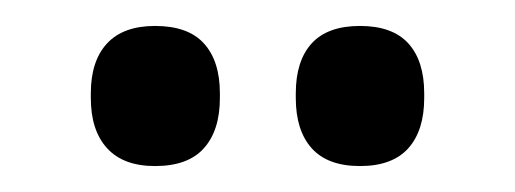

<svg xmlns="http://www.w3.org/2000/svg" viewBox="-20 -689 397 148"><path d="M99.5 -561Q75 -561 62.5 -574.8Q50 -588.5 50 -613.5V-617Q50 -642 62.5 -655.5Q75 -669 99.5 -669Q125 -669 137.2 -655.5Q149.5 -642 149.5 -617V-613.5Q149.5 -588.5 137.2 -574.8Q125 -561 99.5 -561ZM257.5 -561Q232.5 -561 220.2 -574.8Q208 -588.5 208 -613.5V-617Q208 -642 220.2 -655.5Q232.5 -669 257.5 -669Q282.5 -669 294.8 -655.5Q307 -642 307 -617V-613.5Q307 -588.5 294.8 -574.8Q282.5 -561 257.5 -561Z"/></svg>

Font: Anek Latin Medium Medium
Style: Regular
Weight: 500
Version: Version 1.003